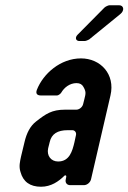

<svg xmlns="http://www.w3.org/2000/svg" viewBox="-20 -704 488 730"><path d="M232 -32 230 -22C227 -10 234 0 247 0H299C311 0 323 -10 326 -22L400 -341C419 -422 362 -482 288 -482C210 -482 144 -424 120 -362C115 -348 121 -341 136 -341H197C202 -341 211 -348 213 -352C224 -371 245 -388 271 -388C284 -388 292 -383 297 -374C308 -355 306 -348 301 -328L296 -308C293 -296 281 -287 270 -287H227C177 -287 154 -271 117 -242C95 -225 81 -198 73 -163L60 -109C56 -90 51 -71 58 -50C68 -13 94 6 136 6C174 6 203 -14 225 -36C228 -39 233 -37 232 -32ZM237 -209H255C264 -209 271 -201 269 -191L263 -163C255 -129 244 -90 201 -90C174 -90 157 -112 163 -140L169 -164C176 -195 199 -209 237 -209ZM282 -548H302C306 -548 316 -552 319 -554L438 -651C454 -664 451 -684 433 -684H396C392 -684 381 -679 377 -675L275 -572C264 -561 268 -548 282 -548Z"/></svg>

Font: DIN Rundschrift
Style: EngKursiv
Weight: 400
Width: 3
Version: Version 1.027